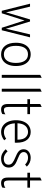

<svg xmlns="http://www.w3.org/2000/svg" viewBox="1329 -2091 774 3472"><g transform="rotate(90 1716.0 -355.0)"><path d="M47 -511H100L191 -130L203 -77L218 -130L332 -511H369L484 -130L500 -74L512 -130L602 -511H655L527 0H482L372 -343L350 -412Q345 -395 329 -343L220 0H175Z M753 -255Q753 -338 779 -398.5Q805 -459 852.5 -491Q900 -523 963 -523Q1026 -523 1073.5 -491.5Q1121 -460 1147.5 -400Q1174 -340 1174 -256Q1174 -173 1147.5 -112.5Q1121 -52 1073.5 -20Q1026 12 963 12Q867 12 810 -58.5Q753 -129 753 -255ZM1118 -256Q1118 -359 1078 -416.5Q1038 -474 963 -474Q888 -474 848.5 -418Q809 -362 809 -255Q809 -152 849 -95Q889 -38 963 -38Q1037 -38 1077.5 -95.5Q1118 -153 1118 -256Z M1334 -696 1387 -722V0H1334Z M1585 -696 1638 -722V0H1585Z M1861 -105V-463H1774V-511H1861V-696L1914 -722V-511H2044V-463H1914V-122Q1914 -81 1925.5 -60Q1937 -39 1972 -39Q2008 -39 2048 -66L2042 -10Q2006 12 1958 12Q1861 12 1861 -105Z M2154 -256Q2154 -339 2181 -399.5Q2208 -460 2256 -491.5Q2304 -523 2367 -523Q2454 -523 2507.5 -458.5Q2561 -394 2561 -266Q2561 -249 2560 -236H2210Q2217 -140 2258 -89.5Q2299 -39 2370 -39Q2434 -39 2488 -80L2517 -44Q2487 -19 2447.5 -3.5Q2408 12 2367 12Q2301 12 2253 -22.5Q2205 -57 2179.5 -118Q2154 -179 2154 -256ZM2506 -284Q2505 -388 2463.5 -431.5Q2422 -475 2367 -475Q2299 -475 2256.5 -427Q2214 -379 2209 -284Z M2679 -71 2717 -105Q2743 -75 2777.5 -55.5Q2812 -36 2850 -36Q2899 -36 2928.5 -58Q2958 -80 2958 -122Q2958 -167 2923 -194Q2888 -221 2825 -246Q2753 -274 2716 -306.5Q2679 -339 2679 -395Q2679 -452 2722 -487.5Q2765 -523 2836 -523Q2882 -523 2922.5 -504.5Q2963 -486 2993 -453L2956 -422Q2901 -475 2835 -475Q2786 -475 2758 -453.5Q2730 -432 2730 -396Q2730 -368 2746 -349.5Q2762 -331 2785 -319Q2808 -307 2851 -289Q2903 -269 2935.5 -250.5Q2968 -232 2989 -201.5Q3010 -171 3010 -124Q3010 -62 2966.5 -25Q2923 12 2847 12Q2798 12 2754.5 -11Q2711 -34 2679 -71Z M3191 -105V-463H3104V-511H3191V-696L3244 -722V-511H3374V-463H3244V-122Q3244 -81 3255.5 -60Q3267 -39 3302 -39Q3338 -39 3378 -66L3372 -10Q3336 12 3288 12Q3191 12 3191 -105Z"/></g></svg>

Font: Overpass ExtraLight
Style: Regular
Weight: 200
Designer: Delve Withrington, Thomas Jockin
Foundry: Delve Fonts
Version: Version 3.000;DELV;Overpass